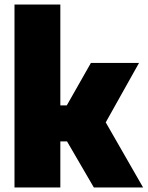

<svg xmlns="http://www.w3.org/2000/svg" viewBox="-20 -828 652 848"><path d="M44 0V-808H246.5V-362.5H275L381.5 -550H594L447 -287.5L612 0H394.5L276 -203.5H246.5V0Z"/></svg>

Font: Encode Sans SemiCondensed SemiCondensed Black
Style: Regular
Weight: 900
Width: 4
Designer: Multiple Designers
Foundry: Impallari Type
Version: Version 3.000; ttfautohint (v1.8.3) -l 8 -r 50 -G 200 -x 14 